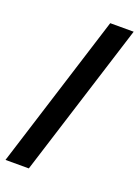

<svg xmlns="http://www.w3.org/2000/svg" viewBox="-161 -776 658 902"><g transform="rotate(20 168.5 -325.0)"><path d="M102.5 61H-14.2L228.5 -710.9H345.7Z"/></g></svg>

Font: RobotoDraft
Style: Black
Weight: 900
Designer: Google
Version: Version 2.000980w3; 2014; ttfautohint (v1.1) -l 5 -r 24 -G 4